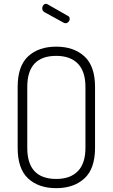

<svg xmlns="http://www.w3.org/2000/svg" viewBox="-20 -974 587 1000"><path d="M273 6Q181 6 126.5 -44.5Q72 -95 72 -204V-521Q72 -630 126.5 -680.5Q181 -731 273 -731Q364 -731 419.5 -680.5Q475 -630 475 -521V-204Q475 -95 419.5 -44.5Q364 6 273 6ZM425 -204V-521Q425 -602 385.5 -642.5Q346 -683 273 -683Q122 -683 122 -521V-204Q122 -42 273 -42Q346 -42 385.5 -82.5Q425 -123 425 -204ZM311 -856 211 -911Q200 -918 200 -931Q200 -940 205.5 -947Q211 -954 220 -954Q223 -954 227 -952L334 -891Q343 -887 343 -876Q343 -867 336.5 -860Q330 -853 321 -853Q317 -853 311 -856Z"/></svg>

Font: Dosis
Style: Light
Weight: 300
Designer: Edgar Tolentino, Pablo Impallari, Igino Marini
Foundry: Edgar Tolentino, Pablo Impallari, Igino Marini
Version: Version 1.007